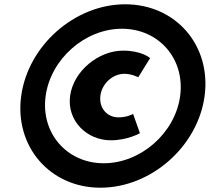

<svg xmlns="http://www.w3.org/2000/svg" viewBox="-20 -860 978 895"><path d="M78.7 -412C46.9 -177 213 15 448 15C684 15 901.9 -177 933.7 -412C965.6 -648 799.6 -840 563.6 -840C328.6 -840 110.6 -648 78.7 -412ZM192.7 -412C216.1 -585 376.2 -726 548.2 -726C721.2 -726 843.1 -585 819.7 -412C796.4 -240 636.4 -99 463.4 -99C291.4 -99 169.4 -240 192.7 -412ZM559.8 -516C505.8 -516 455.7 -471 448.1 -415C440.3 -357 478.3 -313 532.3 -313C570.3 -313 595.1 -326 600.5 -329C611.2 -297 621.6 -271 632.3 -239C632.3 -239 573.9 -206 496.9 -206C383.9 -206 291.3 -298 306.8 -413C322.7 -530 440.4 -624 553.4 -624C638.4 -624 677 -592 679.6 -589L624.6 -500C624.6 -500 592.8 -516 559.8 -516Z"/></svg>

Font: Hussar Techniczny
Style: Bold 
Weight: 700
Foundry: Cannot Into Space Fonts
Version: Version 0.77